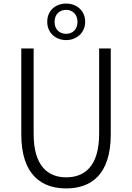

<svg xmlns="http://www.w3.org/2000/svg" viewBox="-20 -1039 740 1073"><path d="M244 -917C244 -856 290 -815 350 -815C408 -815 456 -856 456 -917C456 -980 408 -1019 350 -1019C290 -1019 244 -980 244 -917ZM413 -917C413 -873 384 -850 350 -850C314 -850 285 -873 285 -917C285 -960 314 -984 350 -984C384 -984 413 -960 413 -917ZM99 -288C99 -60 214 14 350 14C486 14 599 -60 599 -288V-768H534V-291C534 -107 450 -48 350 -48C251 -48 168 -107 168 -291V-768H99Z"/></svg>

Font: Kawkab Mono Light
Style: Regular
Weight: 300
Monospace: yes
Designer: Abdullah Arif
Foundry: Abdullah Arif
Version: Version 1.000;PS 000.500;hotconv 1.0.88;makeotf.lib2.5.64775